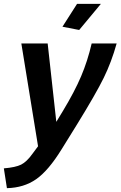

<svg xmlns="http://www.w3.org/2000/svg" viewBox="-64 -750 627 999"><path d="M348 -594 261 -611 337 -730H461ZM-44 126Q17 121 46 106.5Q75 92 105 50L134 11L47 -524H184L229 -116L263 -172Q324 -273 358 -353Q392 -433 413 -524H543Q516 -427 475.5 -344.5Q435 -262 337 -103L257 26Q188 138 124 182.5Q60 227 -28 229Z"/></svg>

Font: Raleway-v4020
Style: Bold Italic
Weight: 700
Italic angle: -12°
Designer: Matt McInerney, Pablo Impallari, Rodrigo Fuenzalida
Foundry: Matt McInerney, Pablo Impallari, Rodrigo Fuenzalida
Version: Version 4.020;PS 004.020;hotconv 1.0.88;makeotf.lib2.5.64775